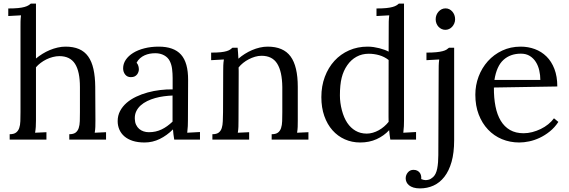

<svg xmlns="http://www.w3.org/2000/svg" viewBox="-20 -775 3159 1066"><path d="M93.8 -625Q93.8 -640.6 94 -655.3Q94.2 -669.9 96.7 -689.9L25.9 -686V-728Q58.6 -728 80.3 -730.2Q102.1 -732.4 115.7 -736.3Q129.4 -740.2 137.2 -744.9Q145 -749.5 150.9 -754.9H179.7V-450.2Q196.3 -463.9 215.8 -476.1Q235.4 -488.3 256.6 -497.1Q277.8 -505.9 300 -511Q322.3 -516.1 343.8 -516.1Q387.2 -516.1 418.5 -502.7Q449.7 -489.3 469.5 -461.7Q489.3 -434.1 498.8 -391.8Q508.3 -349.6 508.8 -292.5L509.8 -106Q509.8 -85.9 509.3 -70.6Q508.8 -55.2 505.9 -38.1L568.8 -41V0H364.7V-29.8Q387.7 -29.8 399.7 -38.8Q411.6 -47.9 417 -64Q422.4 -80.1 423.1 -102.5Q423.8 -125 423.8 -151.9V-291.5Q423.8 -377.9 396.5 -420.7Q369.1 -463.4 309.6 -463.4Q292.5 -463.4 273.4 -458.5Q254.4 -453.6 237.5 -445.3Q220.7 -437 205.8 -425.8Q190.9 -414.6 179.7 -401.4V-106Q179.7 -85.9 178.7 -70.6Q177.7 -55.2 174.8 -38.1L237.8 -41V0H33.7V-29.8Q56.6 -29.8 68.8 -38.8Q81.1 -47.9 86.7 -64Q92.3 -80.1 93 -102.5Q93.8 -125 93.8 -151.9Z M938 -244.6Q915 -243.7 890.4 -240.5Q865.7 -237.3 842 -230.7Q818.4 -224.1 797.4 -213.9Q776.4 -203.6 760.7 -189.5Q745.1 -175.3 736.3 -156.7Q727.5 -138.2 728.5 -114.7Q729 -96.2 735.6 -82.3Q742.2 -68.4 752.7 -59.3Q763.2 -50.3 776.9 -45.7Q790.5 -41 806.2 -41Q826.2 -41 843.8 -44.9Q861.3 -48.8 877.2 -56.4Q893.1 -64 908 -74.7Q922.9 -85.4 938 -99.6ZM663.6 -396Q663.6 -420.9 678.2 -442.9Q692.9 -464.8 719.2 -481.2Q745.6 -497.6 782 -506.8Q818.4 -516.1 861.3 -516.1Q945.3 -516.1 985.1 -471.7Q1024.9 -427.2 1024.4 -330.6L1023.4 -106Q1023.4 -90.3 1022.7 -74.5Q1022 -58.6 1019.5 -38.1L1090.3 -42V0H947.3Q944.3 -17.1 942.9 -29.8Q941.4 -42.5 940.4 -56.6Q906.7 -22.9 866.9 -3.4Q827.1 16.1 782.7 16.1Q745.1 16.1 717 7.1Q689 -2 670.4 -18.1Q651.9 -34.2 642.6 -55.9Q633.3 -77.6 633.3 -102.5Q633.3 -133.3 646.7 -158.7Q660.2 -184.1 682.9 -203.9Q705.6 -223.6 735.8 -238Q766.1 -252.4 800 -261.7Q834 -271 869.4 -275.1Q904.8 -279.3 938.5 -278.8V-341.3Q938.5 -367.2 935.5 -391.6Q932.6 -416 922.6 -436Q912.6 -456.1 891.4 -467.8Q870.1 -479.5 842.3 -479.5Q826.2 -479.5 811.5 -476.8Q796.9 -474.1 782.7 -467.8Q768.6 -461.4 757.1 -451.2Q745.6 -440.9 738.3 -426.8Q745.6 -418.5 748.3 -408.4Q751 -398.4 751 -389.2Q751 -383.3 748.5 -375.7Q746.1 -368.2 741 -361.6Q735.8 -355 727.8 -350.8Q719.7 -346.7 706.1 -346.7Q686.5 -346.7 675 -361.1Q663.6 -375.5 663.6 -396Z M1219.2 -379.9Q1219.2 -395.5 1219.7 -411.6Q1220.2 -427.7 1223.1 -444.8L1152.3 -440.9V-482.9Q1185.1 -482.9 1205.6 -485.1Q1226.1 -487.3 1238.5 -491.2Q1251 -495.1 1257.8 -499.8Q1264.6 -504.4 1270.5 -509.8H1299.3Q1300.3 -498.5 1301.5 -484.1Q1302.7 -469.7 1303.7 -449.2Q1319.8 -463.4 1339.1 -475.6Q1358.4 -487.8 1379.4 -496.8Q1400.4 -505.9 1422.6 -511Q1444.8 -516.1 1466.3 -516.1Q1553.2 -516.1 1593.3 -461.7Q1633.3 -407.2 1633.3 -292.5V-106Q1633.3 -85.9 1632.8 -70.6Q1632.3 -55.2 1629.4 -38.1L1692.4 -41V0H1488.3V-29.8Q1511.2 -29.8 1523.2 -38.8Q1535.2 -47.9 1540.5 -64Q1545.9 -80.1 1546.6 -102.5Q1547.4 -125 1547.4 -151.9V-291.5Q1546.4 -377.9 1519 -421.6Q1491.7 -465.3 1432.1 -465.3Q1414.1 -465.3 1396 -460Q1377.9 -454.6 1361.3 -446Q1344.7 -437.5 1330.1 -425.8Q1315.4 -414.1 1304.7 -400.4Q1305.2 -391.6 1305.2 -381.6Q1305.2 -371.6 1305.2 -361.3L1304.2 -106Q1304.2 -85.9 1303.7 -70.6Q1303.2 -55.2 1300.3 -38.1L1363.3 -41V0H1159.2V-29.8Q1182.1 -29.8 1194.1 -38.8Q1206.1 -47.9 1211.2 -64Q1216.3 -80.1 1217 -102.5Q1217.8 -125 1218.3 -151.9Z M2223.1 -106Q2223.1 -90.3 2222.4 -74.5Q2221.7 -58.6 2219.2 -38.1L2290 -42V0H2147Q2144.5 -14.6 2143.1 -27.3Q2141.6 -40 2140.6 -52.2Q2111.8 -21 2071 -2.4Q2030.3 16.1 1980 16.1Q1933.6 16.1 1894.3 -1.5Q1855 -19 1825.9 -51.8Q1796.9 -84.5 1780.5 -131.1Q1764.2 -177.7 1764.2 -235.8Q1764.2 -296.9 1783.4 -348.4Q1802.7 -399.9 1836.9 -437.3Q1871.1 -474.6 1918.2 -495.4Q1965.3 -516.1 2021 -516.1Q2037.6 -516.1 2054.2 -513.7Q2070.8 -511.2 2086.2 -507.3Q2101.6 -503.4 2114.7 -498.5Q2127.9 -493.7 2137.7 -488.3L2138.2 -625Q2138.2 -640.6 2138.4 -655.3Q2138.7 -669.9 2141.1 -689.9L2070.3 -686V-728Q2103 -728 2124.5 -730.2Q2146 -732.4 2159.7 -736.3Q2173.3 -740.2 2180.9 -744.9Q2188.5 -749.5 2194.3 -754.9H2223.1ZM2016.1 -33.2Q2032.7 -33.2 2049.8 -38.1Q2066.9 -43 2082.8 -51.8Q2098.6 -60.5 2112.5 -72.5Q2126.5 -84.5 2137.7 -98.6Q2137.2 -110.8 2137.2 -124.5Q2137.2 -138.2 2137.2 -153.8L2137.7 -441.9Q2113.8 -460.4 2085.4 -468.5Q2057.1 -476.6 2027.3 -476.6Q1989.7 -476.6 1959.5 -460Q1929.2 -443.4 1908 -412.8Q1886.7 -382.3 1877 -343.3Q1867.2 -304.2 1867.2 -245.1Q1867.2 -204.6 1878.2 -162.8Q1889.2 -121.1 1908 -93Q1926.8 -64.9 1953.9 -49.1Q1981 -33.2 2016.1 -33.2Z M2232.4 215.3Q2232.4 196.8 2244.4 182.4Q2256.3 168 2275.4 168Q2287.6 168 2295.9 172.1Q2304.2 176.3 2309.3 182.6Q2314.5 189 2316.7 196.5Q2318.8 204.1 2318.8 210Q2318.8 212.4 2318.8 214.6Q2318.8 216.8 2318.4 219.2Q2332.5 225.1 2343.8 225.1Q2350.1 225.1 2360.8 222.4Q2371.6 219.7 2384.8 208Q2401.4 192.4 2407.5 160.4Q2413.6 128.4 2413.6 86.4L2415.5 -379.9Q2415.5 -395.5 2415.8 -410.2Q2416 -424.8 2418.5 -444.8L2347.7 -440.9V-482.9Q2380.4 -482.9 2402.1 -485.1Q2423.8 -487.3 2437.5 -491Q2451.2 -494.6 2459 -499.5Q2466.8 -504.4 2472.7 -509.8H2501.5V3.4Q2501.5 73.2 2487.1 123.8Q2472.7 174.3 2447 207Q2421.4 239.7 2386.7 255.4Q2352.1 271 2311.5 271Q2291 271 2275.9 266.4Q2260.7 261.7 2251.2 253.9Q2241.7 246.1 2237.1 236.1Q2232.4 226.1 2232.4 215.3ZM2506.8 -668Q2506.8 -655.8 2502.2 -645Q2497.6 -634.3 2490.2 -626.2Q2482.9 -618.2 2473.1 -613.8Q2463.4 -609.4 2452.6 -609.4Q2441.9 -609.4 2432.1 -613.8Q2422.4 -618.2 2414.8 -626.2Q2407.2 -634.3 2403.1 -645Q2398.9 -655.8 2398.9 -668Q2398.9 -680.7 2403.3 -691.7Q2407.7 -702.6 2415.3 -710.9Q2422.9 -719.2 2432.6 -723.9Q2442.4 -728.5 2453.6 -728.5Q2464.8 -728.5 2474.4 -723.9Q2483.9 -719.2 2491.2 -710.9Q2498.5 -702.6 2502.7 -691.7Q2506.8 -680.7 2506.8 -668Z M2872.1 -477.1Q2813.5 -477.1 2775.4 -442.6Q2737.3 -408.2 2725.1 -331.1H2980Q2980 -357.4 2974.1 -383.5Q2968.3 -409.7 2955.3 -430.4Q2942.4 -451.2 2921.9 -464.1Q2901.4 -477.1 2872.1 -477.1ZM3074.2 -294.9 2722.2 -289.1Q2721.7 -231.4 2731 -184.6Q2740.2 -137.7 2760.3 -104.5Q2780.3 -71.3 2811.8 -53.2Q2843.3 -35.2 2887.2 -35.2Q2910.6 -35.2 2935.1 -41.5Q2959.5 -47.9 2982.2 -58.8Q3004.9 -69.8 3023.9 -85.2Q3043 -100.6 3055.7 -118.2L3080.1 -98.1Q3059.6 -66.9 3032.5 -45.2Q3005.4 -23.4 2976.3 -9.8Q2947.3 3.9 2918 10Q2888.7 16.1 2863.3 16.1Q2811.5 16.1 2766.8 -2.4Q2722.2 -21 2689.5 -55.7Q2656.7 -90.3 2637.9 -139.2Q2619.1 -188 2619.1 -249Q2619.1 -301.8 2637.2 -349.9Q2655.3 -397.9 2688.5 -435.1Q2721.7 -472.2 2768.1 -494.1Q2814.5 -516.1 2871.1 -516.1Q2912.6 -516.1 2949.5 -502.4Q2986.3 -488.8 3014.2 -461.4Q3042 -434.1 3058.1 -392.3Q3074.2 -350.6 3074.2 -294.9Z"/></svg>

Font: Lora
Style: Regular
Weight: 400
Designer: Olga Karpushina, Alexei Vanyashin
Foundry: Cyreal (www.cyreal.org, a@cyreal.org)
Version: Version 1.014